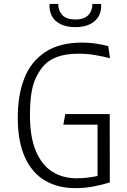

<svg xmlns="http://www.w3.org/2000/svg" viewBox="-20 -962 660 994"><path d="M384.5 -684Q351.5 -684 324 -679.5Q296.5 -675 274.2 -666.8Q252 -658.5 234.5 -646.5Q194.5 -619.5 164.8 -557.2Q135 -495 135 -365.5Q135 -251.5 166.2 -178.8Q197.5 -106 251.8 -72.5Q306 -39 376.5 -39Q436.5 -39 506 -55.5L485 -39V-342L518.5 -316.5H308L318 -371.5H548L548.5 -17.5Q506.5 -4.5 461.5 3.8Q416.5 12 371 12Q279 12 212 -27.8Q145 -67.5 108.5 -149Q72 -230.5 72 -353.5Q72 -469.5 105.8 -556.2Q139.5 -643 213.8 -692.2Q288 -741.5 405 -741.5Q439 -741.5 472.8 -737Q506.5 -732.5 540.5 -723L549.5 -660.5Q510.5 -670.5 470.5 -677.2Q430.5 -684 384.5 -684ZM370 -861Q415 -861 436.8 -883.5Q458.5 -906 458.5 -941.5H503.5Q506 -906 491.5 -879Q477 -852 446 -836.8Q415 -821.5 370 -821.5Q325 -821.5 294 -836.8Q263 -852 248.5 -879Q234 -906 236.5 -941.5H281.5Q281.5 -906 303.2 -883.5Q325 -861 370 -861Z"/></svg>

Font: Monaspace Argon Var
Style: Regular
Weight: 400
Designer: Riley Cran and the Lettermatic Team
Version: Version 1.000 (Monaspace Argon Var)